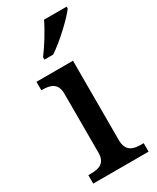

<svg xmlns="http://www.w3.org/2000/svg" viewBox="-197 -824 723 883"><g transform="rotate(-30 164.5 -383.0)"><path d="M112 -619V-606H158C214 -642 297 -721 322 -756V-766H202C181 -721 141 -657 112 -619ZM21 0H315V-45H302C261 -45 223 -54 223 -115V-536H29V-491H34C74 -491 113 -482 113 -425V-111C113 -53 74 -45 34 -45H21Z"/></g></svg>

Font: Noto Serif Vithkuqi Medium
Style: Regular
Weight: 500
Version: Version 1.005